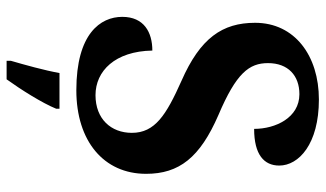

<svg xmlns="http://www.w3.org/2000/svg" viewBox="-222 -542 985 581"><g transform="rotate(90 270.5 -251.5)"><path d="M253 10C407 10 506 -73 506 -201C506 -301 457 -364 328 -420C201 -474 171 -513 171 -570C171 -631 209 -665 265 -665C336 -665 370 -593 370 -528C448 -528 481 -558 481 -604C481 -663 416 -724 281 -724C149 -724 49 -651 49 -531C49 -432 95 -365 225 -308C328 -262 382 -228 382 -158C382 -95 340 -48 268 -48C195 -48 135 -107 133 -220C78 -220 31 -195 31 -129C31 -63 82 10 253 10ZM164 208V221H220C251 178 292 113 309 71V61H201C193 106 176 167 164 208Z"/></g></svg>

Font: Noto Serif Hebrew SemiCondensed
Style: Bold
Weight: 700
Width: 4
Designer: Monotype Design Team
Foundry: Monotype Imaging Inc.
Version: Version 2.004